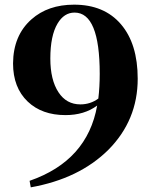

<svg xmlns="http://www.w3.org/2000/svg" viewBox="-20 -784 648 824"><path d="M402 -361Q408 -411 408 -467Q408 -730 300 -730Q255 -730 227 -683Q196 -631 196 -533Q196 -441 231 -388Q265 -336 325 -336Q368 -336 402 -361ZM107 -8Q355 -94 397 -331Q342 -290 261 -290Q160 -290 99 -348Q36 -408 36 -512Q37 -632 115 -701Q186 -764 298 -764Q427 -764 499 -680Q571 -596 571 -446Q571 -268 445 -141Q320 -17 112 20Z"/></svg>

Font: Source Han Serif CN Heavy
Style: Regular
Weight: 900
Designer: Ryoko NISHIZUKA  (kana & ideographs); Frank Grießhammer (Latin, Greek & Cyrillic); Wenlong ZHANG  (bopomofo); Sandoll Co
Foundry: Adobe Systems Incorporated
Version: Version 1.000;PS 1;hotconv 16.6.53;makeotf.lib2.5.65590